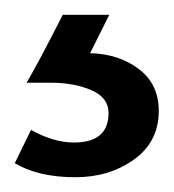

<svg xmlns="http://www.w3.org/2000/svg" viewBox="-30 -20 235 260"><path d="M117 133Q117 112 93.5 102Q70 92 39 92H6Q22 65 55 0H118L92 52Q131 53 158 73.5Q185 94 185 130Q185 172 151.5 196Q118 220 72 220Q22 220 -10 201L12 156Q43 173 70 173Q117 173 117 133Z"/></svg>

Font: Gamestation Display
Style: Regular
Weight: 400
Designer: Jonas Hecksher
Foundry: Jonas Hecksher, Playtypeª, e-types AS
Version: Version 1.003